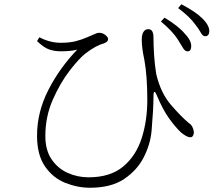

<svg xmlns="http://www.w3.org/2000/svg" viewBox="-20 -835 1040 902"><path d="M815 -650Q791 -688 736 -734L753 -752Q819 -712 847 -678Q882 -642 878 -613Q876 -592 859 -594Q848 -595 838.5 -611.5Q829 -628 815 -650ZM898 -719Q873 -755 817 -797L832 -815Q899 -780 929 -750Q966 -714 963 -685Q961 -663 941 -665Q931 -667 922.5 -683Q914 -699 898 -719ZM154 -642 165 -660Q214 -634 265 -634Q307 -634 336 -641.5Q365 -649 392 -661Q417 -671 427 -676Q437 -681 445 -681Q462 -681 475 -670.5Q488 -660 488 -651Q488 -639 468 -631Q432 -622 383 -585Q352 -561 307.5 -503.5Q263 -446 228 -366.5Q193 -287 193 -196Q193 -130 222 -87Q251 -44 297.5 -23Q344 -2 396 -2Q498 -2 558.5 -52.5Q619 -103 645.5 -185.5Q672 -268 672 -365Q672 -479 658 -555Q646 -609 646 -648Q646 -674 654.5 -686Q663 -698 676 -698Q690 -698 695.5 -687.5Q701 -677 701 -659Q701 -622 704 -575.5Q707 -529 714 -487Q735 -398 783.5 -342Q832 -286 867 -257Q887 -245 891 -214Q891 -206 887 -198Q883 -190 874 -190Q858 -190 830 -213Q802 -240 773.5 -280Q745 -320 718 -384Q710 -404 705.5 -403.5Q701 -403 701 -381Q701 -324 692 -219Q686 -156 655 -95.5Q624 -35 563 6Q502 47 403 47Q344 47 286.5 24Q229 1 191.5 -53Q154 -107 154 -198Q154 -308 207 -412Q260 -516 343 -602Q314 -594 266 -594Q235 -594 210 -603Q185 -612 154 -642Z"/></svg>

Font: Minh Nguyen ExtraLight
Style: Regular
Weight: 250
Designer: Ryoko NISHIZUKA 西塚涼子 (kana & ideographs); Frank Grießhammer (Latin, Greek & Cyrillic); Wenlong ZHANG 张文龙 (bopomofo); San
Foundry: Adobe
Version: Version 1.100;July 7, 2023;FontCreator 14.0.0.2814 64-bit